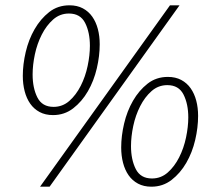

<svg xmlns="http://www.w3.org/2000/svg" viewBox="-20 -692 808 724"><path d="M551 12Q522 12 500.5 0.5Q479 -11 465 -31Q451 -51 444 -78Q437 -105 437 -136Q437 -179 448 -226Q459 -273 481.5 -312Q504 -351 536.5 -376.5Q569 -402 613 -402Q642 -402 663.5 -390.5Q685 -379 699 -359Q713 -339 720 -312.5Q727 -286 727 -255Q727 -211 716 -164Q705 -117 682.5 -78Q660 -39 627 -13.5Q594 12 551 12ZM553 -19Q587 -19 612.5 -41.5Q638 -64 655.5 -98.5Q673 -133 681.5 -173.5Q690 -214 690 -249Q690 -300 672 -335.5Q654 -371 611 -371Q577 -371 551.5 -348.5Q526 -326 508.5 -291.5Q491 -257 482.5 -217Q474 -177 474 -141Q474 -90 492 -54.5Q510 -19 553 -19ZM180 -258Q151 -258 129.5 -269.5Q108 -281 94 -301Q80 -321 73 -348Q66 -375 66 -406Q66 -449 77 -496Q88 -543 110.5 -582Q133 -621 165.5 -646.5Q198 -672 242 -672Q271 -672 292.5 -660.5Q314 -649 328 -629Q342 -609 349 -582.5Q356 -556 356 -525Q356 -481 345 -434Q334 -387 311.5 -348Q289 -309 256 -283.5Q223 -258 180 -258ZM182 -289Q216 -289 241.5 -311.5Q267 -334 284.5 -368.5Q302 -403 310.5 -443.5Q319 -484 319 -519Q319 -570 301 -605.5Q283 -641 240 -641Q206 -641 180.5 -618.5Q155 -596 137.5 -561.5Q120 -527 111.5 -487Q103 -447 103 -411Q103 -360 121 -324.5Q139 -289 182 -289ZM131 12 621 -672H657L167 12Z"/></svg>

Font: TypoPRO Source Sans Pro
Style: Italic
Weight: 300
Italic angle: -11°
Designer: Paul D. Hunt
Foundry: Adobe Systems Incorporated
Version: Version 1.075;PS 2.000;hotconv 1.0.86;makeotf.lib2.5.63406